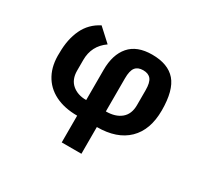

<svg xmlns="http://www.w3.org/2000/svg" viewBox="-154 -789 1308 1225"><g transform="rotate(30 500.0 -177.0)"><path d="M423 13Q328 13 259.5 -21.5Q191 -56 156 -121.5Q121 -187 125 -278Q125 -378 160 -452Q195 -526 270 -564L364 -478Q279 -419 279 -314V-236Q279 -171 319 -136.5Q359 -102 423 -102V-324Q423 -437 478 -500.5Q533 -564 644 -564Q761 -564 817.5 -499Q874 -434 874 -286Q874 -142 794.5 -64.5Q715 13 568 13V210H423ZM568 -102Q638 -102 679 -136Q720 -170 720 -236V-346Q720 -402 701.5 -425.5Q683 -449 644 -449Q605 -449 586.5 -425.5Q568 -402 568 -346Z"/></g></svg>

Font: IBM Plex Sans JP
Style: Bold
Weight: 700
Designer: Mike Abbink; Paul van der Laan; Pieter van Rosmalen; Wujin Sim; Yejin Wi; Jinhee Kim; Boomi Park; Yona Kim; Kichan Ma
Foundry: Sandoll Inc.
Version: Version 1.001